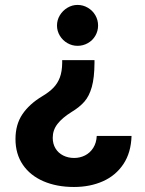

<svg xmlns="http://www.w3.org/2000/svg" viewBox="-20 -552 578 765"><path d="M264.7 -105.5Q228.1 -82.7 209.1 -58.2Q190.1 -33.8 190.1 -2.9Q190.1 21.1 201.1 39.3Q212.1 57.6 231.7 67.5Q251.4 77.4 275.4 77.4Q298.6 77.4 318.7 67.3Q338.8 57.2 351.5 37.2Q364.2 17.1 365.5 -10.5H504.1Q502.2 56 471.7 101.8Q441.1 147.6 389.9 170.3Q338.8 193 274.8 193Q206 193 153.2 170.2Q100.3 147.4 71 104.4Q41.7 61.3 41.7 2.1Q41.7 -55.8 69.1 -96.5Q96.5 -137.3 147.8 -168.2Q176.3 -185.1 193 -202.6Q209.8 -220.1 218.5 -243.4Q227.3 -266.7 227.8 -300.9V-312.4H356.5V-300.9Q356.1 -241.8 345.8 -205.5Q335.6 -169.2 316.4 -147.2Q297.3 -125.2 264.7 -105.5ZM370.8 -450.1Q370.8 -428.5 360 -409.8Q349.2 -391 330.1 -380.2Q311.1 -369.4 288.9 -369.4Q267.4 -369.4 248.6 -380.2Q229.8 -391 218.4 -409.8Q207.1 -428.5 207.1 -450.1Q207.1 -472.3 218.4 -491Q229.8 -509.8 248.6 -521.1Q267.4 -532.4 288.9 -532.4Q311.1 -532.4 330.1 -521.1Q349.2 -509.8 360 -491Q370.8 -472.3 370.8 -450.1Z"/></svg>

Font: WEMIX Pretendard Variable
Style: Regular
Weight: 400
Designer: Base glyphs from Inter by Rasmus Andersson; Hangeul glyphs from Noto Sans CJK(Source Han Sans) by Jang Soo-young and Kan
Foundry: Kil Hyung-jin
Version: Version 1.000;Glyphs 3.2 (3208)